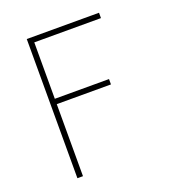

<svg xmlns="http://www.w3.org/2000/svg" viewBox="-117 -716 735 809"><g transform="rotate(-20 250.0 -312.0)"><path d="M93 0V-624H417V-600H118V-347H361V-323H118V0Z"/></g></svg>

Font: Inconsolata ExtraLight
Style: Regular
Weight: 200
Monospace: yes
Designer: Raph Levien, Cyreal, Brenton Simpson
Foundry: Raph Levien, Cyreal, Google
Version: Version 3.001; ttfautohint (v1.8.2.53-6de2)